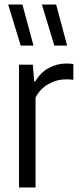

<svg xmlns="http://www.w3.org/2000/svg" viewBox="-20 -828 349 848"><path d="M64 0V-542.5H125L131 -468.5H136Q160 -509 196.2 -528.2Q232.5 -547.5 273.5 -547.5Q283 -547.5 290.8 -546.8Q298.5 -546 304 -545V-475.5Q295 -477 287.2 -477.2Q279.5 -477.5 269.5 -477.5Q231 -477.5 194 -456.8Q157 -436 137 -397V0ZM220 -626.5 165 -808H228L276.5 -626.5ZM71.5 -626.5 16 -808H79L128 -626.5Z"/></svg>

Font: Encode Sans Condensed
Style: Regular
Weight: 400
Width: 3
Designer: Multiple Designers
Foundry: Impallari Type
Version: Version 3.000; ttfautohint (v1.8.3) -l 8 -r 50 -G 200 -x 14 